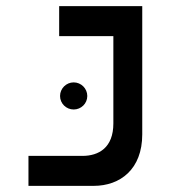

<svg xmlns="http://www.w3.org/2000/svg" viewBox="-20 -606 626 626"><path d="M72.8 0H285.2C372.1 0 443.8 -54.2 443.8 -168V-585.9H172.9V-488.3H349.6V-203.6C349.6 -124.5 302.2 -97.7 248.5 -97.7H72.8ZM220.2 -249C244.6 -249 264.6 -268.6 264.6 -293C264.6 -317.4 244.6 -337.4 220.2 -337.4C195.8 -337.4 175.8 -317.4 175.8 -293C175.8 -268.6 195.8 -249 220.2 -249Z"/></svg>

Font: Cascadia Code PL
Style: Regular
Weight: 400
Monospace: yes
Designer: Aaron Bell
Foundry: Saja Typeworks
Version: Version 2404.023